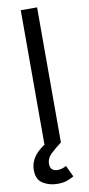

<svg xmlns="http://www.w3.org/2000/svg" viewBox="-103 -767 470 1018"><g transform="rotate(-10 132.0 -258.0)"><path d="M175.8 -727.5V0H87.9V-727.5ZM121.1 212.9Q77.1 212.9 43 191.9Q8.8 170.9 8.8 119.1Q8.8 90.8 21.5 64.9Q34.2 39.1 62.5 15.1Q90.8 -8.8 137.7 -30.3L175.8 0Q144 23.4 118.9 47.1Q93.8 70.8 93.8 102.1Q93.8 120.1 103.8 130.4Q113.8 140.6 134.8 140.6Q149.4 140.6 161.1 136.2Q172.9 131.8 180.7 127L209.5 188.5Q194.8 196.8 174.3 204.8Q153.8 212.9 121.1 212.9Z"/></g></svg>

Font: Inter V
Style: 
Weight: 400
Designer: Rasmus Andersson
Foundry: rsms
Version: Version 4.000;git-a3f224843